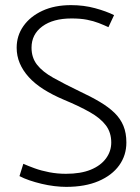

<svg xmlns="http://www.w3.org/2000/svg" viewBox="-20 -716 548 749"><path d="M56 -29Q73 -20 95 -12.5Q117 -5 142 1Q167 7 192 10Q217 13 238 13Q312 13 364.5 -9.5Q417 -32 445 -71Q473 -110 473 -160Q473 -197 461.5 -225Q450 -253 427 -275.5Q404 -298 369.5 -318.5Q335 -339 290 -360Q230 -389 188 -412.5Q146 -436 124.5 -463.5Q103 -491 103 -530Q103 -582 145 -613Q187 -644 259 -644Q294 -644 319.5 -639Q345 -634 365.5 -626Q386 -618 403 -610L425 -657Q395 -672 351 -684Q307 -696 257 -696Q193 -696 145.5 -674Q98 -652 71.5 -614.5Q45 -577 45 -530Q45 -498 57 -469.5Q69 -441 92 -415.5Q115 -390 149.5 -368Q184 -346 229 -327Q289 -302 330.5 -278.5Q372 -255 393 -227Q414 -199 414 -160Q414 -126 393.5 -98Q373 -70 334 -54Q295 -38 237 -38Q204 -38 172.5 -44Q141 -50 115 -59.5Q89 -69 71 -77Z"/></svg>

Font: Catamaran Thin Light
Style: Regular
Weight: 300
Version: Version 2.000